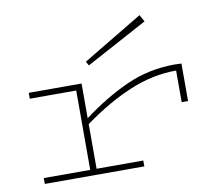

<svg xmlns="http://www.w3.org/2000/svg" viewBox="-68 -660 861 741"><g transform="rotate(-10 362.5 -289.0)"><path d="M50 0V-23H232V-334H50V-357H257V-221Q345 -287 433.5 -327Q522 -367 625 -367L650 -366V-219H625V-343Q533 -343 442.5 -305Q352 -267 257 -198V-23H440V0ZM288 -437 523 -578 538 -551 297 -421Z"/></g></svg>

Font: Padyakke Expanded One
Style: Regular
Weight: 400
Designer: James Puckett
Foundry: Dunwich Type Founders
Version: Version 1.500; ttfautohint (v1.8.4.7-5d5b)